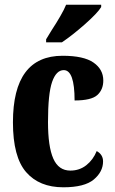

<svg xmlns="http://www.w3.org/2000/svg" viewBox="-20 -786 488 816"><path d="M35 -266Q35 -549 246 -549Q336 -549 377.5 -520Q419 -491 419 -444Q419 -405 393.5 -382Q368 -359 297 -359Q297 -488 251 -488Q219 -488 201.5 -438Q184 -388 184 -267Q184 -163 206.5 -112Q229 -61 279 -61Q318 -61 347 -84Q376 -107 391 -144Q418 -129 418 -100Q418 -56 378.5 -23Q339 10 249 10Q147 10 91 -54.5Q35 -119 35 -266ZM176 -619Q204 -665 203 -663Q220 -689 236.5 -717.5Q253 -746 261 -766H410V-756Q395 -731 342 -684Q289 -637 243 -606H176Z"/></svg>

Font: Noto Serif CondExtraBold
Style: Regular
Weight: 800
Width: 3
Designer: Monotype Design Team
Foundry: Monotype Imaging Inc.
Version: Version 1.001